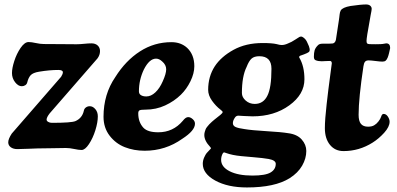

<svg xmlns="http://www.w3.org/2000/svg" viewBox="-20 -657 1764 853"><path d="M147 2.4Q137.2 2.4 107.4 3.9Q77.6 5.4 57.1 5.4Q39.1 5.4 27.8 -2.9Q16.6 -11.2 16.6 -24.9Q16.6 -39.6 32.2 -63.5L251.5 -315.9Q259.3 -328.1 259.3 -335.9Q259.3 -346.2 239.3 -346.2Q200.2 -346.2 153.3 -338.4Q126.5 -334 116.2 -322.8Q106 -311.5 101.1 -291Q99.1 -282.7 92 -278.3Q85 -273.9 76.7 -273.9Q61 -273.9 47.1 -291.7Q33.2 -309.6 33.2 -332.5Q33.2 -354 43.5 -386Q53.7 -418 71.5 -444.1Q89.4 -470.2 106.9 -470.2Q119.6 -470.2 139.2 -465.8Q158.7 -461.4 175.3 -461.4Q199.2 -461.4 255.4 -460.9Q311.5 -460.4 320.3 -460.4Q334.5 -460.4 353.8 -462.4Q373 -464.4 386.2 -464.4Q403.8 -464.4 414.1 -454.8Q424.3 -445.3 424.3 -430.2Q424.3 -412.6 413.1 -397.5L200.7 -153.3Q187 -135.7 187 -125.5Q187 -119.6 194.1 -115.5Q201.2 -111.3 210.4 -111.3Q297.9 -111.3 315.4 -119.1Q345.2 -132.3 352.5 -165Q354 -173.8 361.3 -179.4Q368.7 -185.1 378.9 -185.1Q392.6 -185.1 403.6 -172.1Q414.6 -159.2 414.6 -140.1Q414.6 -113.3 403.6 -78.1Q392.6 -43 375.2 -16.8Q357.9 9.3 342.3 9.3Q329.6 9.3 309.6 4.9Q289.6 0.5 272.9 0.5Q254.4 0.5 211.7 1.5Q168.9 2.4 147 2.4Z M741.7 -469.7Q783.7 -469.7 811.5 -444.3Q843.3 -414.1 843.3 -362.8Q843.3 -331.1 826.2 -296.1Q809.1 -261.2 783.7 -236.3Q754.4 -207.5 713.9 -188.7Q673.3 -169.9 626.5 -169.9Q606.4 -169.9 600.3 -167Q594.2 -164.1 594.2 -153.3Q594.2 -114.3 617.2 -89.4Q636.2 -69.3 683.1 -69.3Q749 -69.3 792 -120.1Q804.7 -136.7 815.9 -136.7Q826.2 -136.7 835.9 -127.9Q846.2 -119.1 846.2 -107.4Q846.2 -76.7 790 -40.5Q715.3 12.7 622.6 12.7Q574.7 12.7 534.4 -3.2Q494.1 -19 467 -54.2Q439.9 -89.4 439.9 -138.2Q439.9 -238.3 492.2 -314.5Q538.1 -387.7 601.8 -428.7Q665.5 -469.7 741.7 -469.7ZM604 -235.8Q613.3 -228.5 629.9 -228.5Q650.9 -228.5 670.2 -246.6Q689.5 -264.6 703.1 -295.9Q718.3 -329.6 718.3 -349.1Q718.3 -369.1 700.2 -384.3Q687 -396.5 673.3 -396.5Q643.6 -396.5 619.1 -348.1Q597.2 -302.2 597.2 -251.5Q597.2 -241.2 604 -235.8Z M904.8 -257.8Q904.8 -316.9 934.1 -362.3Q962.4 -405.3 1017.3 -435.5Q1072.3 -465.8 1146.5 -465.8Q1189.5 -465.8 1209.5 -460.9Q1222.7 -457 1231.4 -457Q1244.6 -457 1259.3 -463.9Q1274.9 -469.7 1291.7 -481Q1308.6 -492.2 1310.1 -492.7Q1317.9 -496.1 1323.2 -493.2Q1338.9 -484.9 1346.2 -465.8Q1361.8 -435.1 1352.5 -426.3Q1345.7 -420.9 1330.1 -415.3Q1314.5 -409.7 1313 -409.2Q1310.1 -407.7 1309.3 -404.8Q1308.6 -401.9 1310.1 -400.4Q1332.5 -362.3 1332.5 -304.7Q1332.5 -237.8 1265.4 -189Q1198.2 -140.1 1102.1 -140.1Q1087.4 -140.1 1064.2 -141.6Q1041 -143.1 1039.1 -143.1Q1029.3 -143.1 1023.9 -134.8Q1014.6 -121.6 1014.6 -109.9Q1014.6 -98.6 1026.1 -93Q1037.6 -87.4 1066.4 -83.5Q1098.6 -78.1 1164.6 -74.2Q1230.5 -70.3 1259.3 -65.4Q1299.8 -60.5 1320.3 -37.4Q1340.8 -14.2 1340.8 13.7Q1340.8 46.9 1322.3 79.1Q1303.7 111.3 1266.6 134.8Q1200.7 175.8 1077.1 175.8Q992.2 175.8 936.5 145.3Q880.9 114.7 880.9 70.8Q880.9 56.2 887.2 42.2Q893.6 28.3 897.9 23.4Q902.3 18.6 914.6 5.4Q917.5 2.4 917.5 1L913.6 -4.4Q887.7 -31.7 887.7 -57.1Q887.7 -64 889.6 -70.8Q891.6 -77.6 893.6 -82.8Q895.5 -87.9 901.1 -94.5Q906.7 -101.1 909.7 -104.7Q912.6 -108.4 921.1 -115.7Q929.7 -123 932.6 -125.5Q935.5 -127.9 946 -136.2Q956.5 -144.5 959 -146.5Q969.2 -154.8 969.2 -159.2Q969.2 -162.6 959 -170.4Q939.5 -185.1 922.1 -209.2Q904.8 -233.4 904.8 -257.8ZM1111.8 -195.3Q1149.4 -195.3 1167.5 -231Q1186 -266.1 1186 -351.6Q1186 -407.2 1132.3 -407.2Q1109.4 -407.2 1097.7 -396.7Q1085.9 -386.2 1075.7 -359.9Q1054.7 -317.9 1054.7 -243.7Q1054.7 -225.1 1071.5 -210.2Q1088.4 -195.3 1111.8 -195.3ZM962.4 53.2Q962.4 84.5 1000.2 103.8Q1038.1 123 1101.1 123Q1158.7 123 1181.9 109.4Q1205.1 95.7 1205.1 70.8Q1205.1 55.2 1173.8 49.3Q1148.9 44.9 1106.7 41.5Q1064.5 38.1 1051.8 36.6Q1011.7 32.7 984.9 22.9Q977.5 20 976.1 20Q972.2 20 969.2 25.4Q962.4 38.1 962.4 53.2Z M1573.2 -147Q1573.2 -119.1 1583.5 -106.7Q1593.8 -94.2 1615.2 -94.2Q1632.3 -94.2 1642.6 -100.6Q1652.3 -106 1661.1 -117.2Q1669.9 -128.4 1672.9 -137.7Q1676.8 -150.9 1684.1 -150.9Q1695.3 -150.9 1703.1 -139.2Q1710.9 -127.4 1710.9 -116.2Q1710.9 -93.8 1686.8 -67.1Q1662.6 -40.5 1635.3 -23.4Q1575.7 14.2 1506.3 14.2Q1468.3 14.2 1445.8 -13.7Q1423.3 -41.5 1423.3 -87.4Q1423.3 -125.5 1431.2 -194.3Q1439 -263.2 1446.5 -317.9Q1454.1 -372.6 1454.1 -375.5Q1454.1 -385.3 1446.8 -386.2Q1440.9 -386.7 1429 -385.7Q1417 -384.8 1409.2 -384.8Q1393.6 -384.8 1382.8 -389.2Q1374.5 -392.1 1374.5 -404.8Q1374.5 -421.9 1377.7 -433.1Q1380.9 -444.3 1392.1 -455.6Q1398.4 -462.9 1412.6 -462.9Q1454.1 -462.9 1458.5 -463.9Q1468.8 -466.3 1472.2 -479.5Q1475.1 -496.6 1485.4 -565.9Q1486.3 -571.3 1487.3 -579.6Q1488.3 -587.9 1488.8 -592.5Q1489.3 -597.2 1490.5 -602.1Q1491.7 -606.9 1493.7 -610.4Q1501.5 -624 1537.1 -630.4Q1584 -637.2 1606.4 -637.2Q1618.2 -637.2 1624.8 -631.6Q1631.3 -626 1631.3 -617.7Q1631.3 -614.3 1630.1 -607.7Q1628.9 -601.1 1626.5 -588.9Q1624 -576.7 1622.6 -566.4Q1608.4 -489.7 1608.4 -475.6Q1608.4 -467.3 1610.8 -464.4Q1613.3 -461.4 1621.6 -460.9Q1648.9 -460 1670.4 -460.9Q1680.7 -461.4 1687 -462.9Q1693.4 -464.4 1695.8 -464.4Q1713.4 -464.4 1713.4 -443.4Q1713.4 -440.9 1708.5 -421.4Q1705.6 -409.2 1702.6 -401.9Q1698.2 -391.1 1693.1 -387.2Q1688 -383.3 1678.7 -383.3Q1669.4 -383.3 1648.4 -386Q1627.4 -388.7 1617.7 -388.7Q1606.4 -388.7 1601.6 -382.6Q1596.7 -376.5 1594.7 -362.8Q1573.2 -220.2 1573.2 -147Z"/></svg>

Font: Cooper*
Style: Bold Italic
Weight: 700
Italic angle: -7°
Designer: Owen Earl
Foundry: indestructible type*
Version: Version 0.001